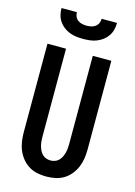

<svg xmlns="http://www.w3.org/2000/svg" viewBox="-141 -1028 781 1109"><g transform="rotate(15 250.0 -473.5)"><path d="M250 8Q223 8 196 2.5Q169 -3 146 -17Q123 -31 105.5 -52.5Q88 -74 77.5 -99Q67 -124 63 -151Q59 -178 59 -205V-735H170V-205Q170 -192 171.5 -178.5Q173 -165 176.5 -152.5Q180 -140 186 -128Q192 -116 201.5 -106.5Q211 -97 224 -92.5Q237 -88 250 -88Q263 -88 276 -92.5Q289 -97 298.5 -106.5Q308 -116 314 -128Q320 -140 323.5 -152.5Q327 -165 328.5 -178.5Q330 -192 330 -205V-735H441V-205Q441 -178 437 -151Q433 -124 422.5 -99Q412 -74 394.5 -52.5Q377 -31 354 -17Q331 -3 304 2.5Q277 8 250 8ZM250 -815Q229 -815 208.5 -817.5Q188 -820 169 -827.5Q150 -835 133.5 -847.5Q117 -860 105.5 -877Q94 -894 89 -914Q84 -934 84 -955H176Q176 -941 181.5 -928.5Q187 -916 198 -908Q209 -900 222.5 -897Q236 -894 250 -894Q264 -894 277.5 -897Q291 -900 302 -908Q313 -916 318.5 -928.5Q324 -941 324 -955H416Q416 -934 411 -914Q406 -894 394.5 -877Q383 -860 366.5 -847.5Q350 -835 331 -827.5Q312 -820 291.5 -817.5Q271 -815 250 -815Z"/></g></svg>

Font: Iosevka Fixed
Style: Bold
Weight: 700
Monospace: yes
Designer: Belleve Invis
Foundry: Belleve Invis
Version: Version 32.3.0